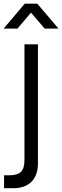

<svg xmlns="http://www.w3.org/2000/svg" viewBox="-32 -780 338 1040"><path d="M62.5 -625 136 -711.5 210 -625H285L170 -760H102L-12.5 -625ZM40.5 239.5C126.5 239.5 173.5 189 173.5 106V-540H100.5V85C100.5 147 78 169.5 16 169.5H-10V239.5Z"/></svg>

Font: Vela Sans
Style: Regular
Weight: 400
Designer: Principal design: Mikhail Sharanda - project Manrope.
Design modification: Ravid Balaliev
Foundry: Mikhail Sharanda
Version: Version 1.001